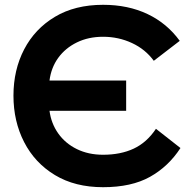

<svg xmlns="http://www.w3.org/2000/svg" viewBox="-20 -766 812 799"><path d="M409 13Q292 13 208.5 -37.5Q125 -88 80.5 -174.5Q36 -261 36 -368Q36 -475 80.5 -560.5Q125 -646 208.5 -696Q292 -746 409 -746Q513 -746 594 -707.5Q675 -669 728 -596L620 -513Q585 -561 529 -587Q473 -613 409 -613Q348 -613 300 -589.5Q252 -566 222.5 -525.5Q193 -485 186 -431H505V-305H186Q193 -252 222.5 -210.5Q252 -169 300 -145.5Q348 -122 409 -122Q482 -122 536.5 -147.5Q591 -173 629 -230L731 -150Q681 -73 604 -30Q527 13 409 13Z"/></svg>

Font: Kreadon
Style: Bold
Weight: 700
Designer: Reiya WATANABE
Foundry: StudioGnu
Version: Version 1.003; ttfautohint (v1.8.4.7-5d5b);gftools[0.9.32]